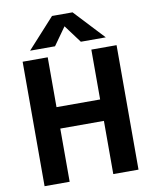

<svg xmlns="http://www.w3.org/2000/svg" viewBox="-109 -1134 974 1215"><g transform="rotate(-10 378.0 -526.5)"><path d="M77.1 0V-799.8H238.3V-479.5H518.6V-799.8H680.7V0H518.6V-341.8H238.3V0ZM135.7 -860.4 310.5 -1052.7H442.4L622.1 -860.4H461.9L377 -974.6L295.9 -860.4Z"/></g></svg>

Font: Gothic A1 Black
Style: Regular
Weight: 900
Version: Version 2.50